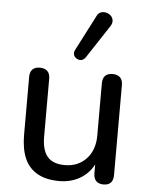

<svg xmlns="http://www.w3.org/2000/svg" viewBox="-54 -814 674 868"><g transform="rotate(5 282.5 -380.0)"><path d="M247 9Q188 9 148.5 -13Q109 -35 90 -78Q71 -121 71 -186V-448Q71 -471 82.5 -482.5Q94 -494 116 -494Q138 -494 150 -482.5Q162 -471 162 -448V-186Q162 -124 187 -94.5Q212 -65 266 -65Q326 -65 363.5 -105Q401 -145 401 -211V-448Q401 -471 412.5 -482.5Q424 -494 446 -494Q468 -494 480 -482.5Q492 -471 492 -448V-40Q492 7 448 7Q426 7 414.5 -5Q403 -17 403 -40V-127L416 -110Q396 -52 351.5 -21.5Q307 9 247 9ZM318 -558Q310 -547 299.5 -545Q289 -543 279 -548.5Q269 -554 265 -564Q261 -574 267 -587L349 -746Q356 -762 368 -766.5Q380 -771 392.5 -768Q405 -765 414 -756.5Q423 -748 424.5 -735.5Q426 -723 418 -710Z"/></g></svg>

Font: Nunito Medium
Style: Regular
Weight: 500
Designer: Vernon Adams
Foundry: Vernon Adams
Version: Version 3.601